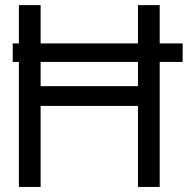

<svg xmlns="http://www.w3.org/2000/svg" viewBox="-20 -739 772 759"><path d="M702.1 -567.4V-494.1H30.3V-567.4ZM54.7 0V-718.8H140.6V-398.4H525.4V-718.8H611.3V0H525.4V-320.3H140.6V0Z"/></svg>

Font: Inter Display V
Style: Regular
Weight: 400
Designer: Rasmus Andersson
Foundry: rsms
Version: Version 3.015;git-src